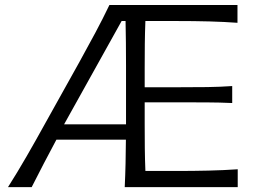

<svg xmlns="http://www.w3.org/2000/svg" viewBox="-20 -764 1051 784"><path d="M12.7 0Q50.3 -59.1 88.9 -126Q127.4 -192.9 160.2 -252.4L304.2 -510.7Q339.4 -574.2 369.6 -630.9Q399.9 -687.5 426.8 -743.7H949.7V-670.9Q896.5 -674.8 835.9 -676.5Q775.4 -678.2 693.4 -678.2H573.7Q571.8 -630.9 571.3 -584.5Q570.8 -538.1 570.8 -484.4V-407.7H700.7Q773.4 -407.7 826.2 -408.4Q878.9 -409.2 928.2 -412.6V-343.3Q876 -345.7 823.5 -345.9Q771 -346.2 699.7 -346.2H570.8V-257.8Q570.8 -204.6 571.3 -158.7Q571.8 -112.8 573.7 -65.9H699.7Q769.5 -65.9 831.3 -67.4Q893.1 -68.8 950.7 -72.8V0H489.3Q491.7 -50.3 492.7 -96.7Q493.7 -143.1 494.1 -193.8H210.4Q184.6 -146 158.9 -96.4Q133.3 -46.9 109.4 0ZM494.6 -256.3V-495.6Q494.6 -546.9 494.1 -591.3Q493.7 -635.7 492.7 -678.2H476.6L241.7 -256.3Z"/></svg>

Font: Pinar-FD Regular
Style: FD-Regular
Weight: 400
Designer: Amin Abedi
Version: Version 3.000